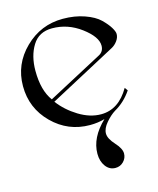

<svg xmlns="http://www.w3.org/2000/svg" viewBox="-106 -555 693 840"><g transform="rotate(-15 241.0 -135.0)"><path d="M202 -452Q142 -452 113 -405Q84 -358 84 -291Q84 -202 121 -152L369 -284Q392 -296 392 -323Q392 -363 332.5 -407.5Q273 -452 202 -452ZM442 -118 452 -104Q421 -58 375 -32Q354 -19 332.5 6Q311 31 311 54Q311 77 338 106.5Q365 136 365 158Q365 179 350 194.5Q335 210 313 210Q286 210 269 187Q252 164 252 130Q252 57 321 -9Q290 0 254 0Q155 0 84.5 -70Q14 -140 14 -240Q14 -339 86 -409.5Q158 -480 258 -480Q312 -480 356 -464.5Q400 -449 423 -426.5Q446 -404 457.5 -385Q469 -366 469 -355Q469 -339 458 -324Q447 -309 432 -301L129 -139Q162 -95 212.5 -64Q263 -33 313 -33Q393 -33 442 -118Z"/></g></svg>

Font: kawoszeh
Style: Medium
Weight: 500
Version: Version 000.030